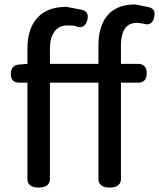

<svg xmlns="http://www.w3.org/2000/svg" viewBox="-20 -804 711 858"><path d="M510.7 21.5Q498 34.2 469.7 34.2Q441.4 34.2 429.7 21.5Q419.9 12.7 419.9 -3.9V-434.6H203.1V-3.9Q203.1 11.7 193.4 21.5Q180.7 34.2 152.3 34.2Q124 34.2 112.3 21.5Q102.5 12.7 102.5 -3.9V-434.6H66.4Q47.9 -434.6 38.1 -444.3Q28.3 -454.1 28.3 -474.1Q28.3 -494.1 38.6 -504.4Q48.8 -514.6 66.4 -515.6L102.5 -518.6V-586.9Q102.5 -679.7 151.4 -729.5Q196.3 -773.4 276.4 -773.4Q276.4 -773.4 343.8 -760.7Q357.4 -757.8 364.7 -750.5Q372.1 -743.2 372.1 -729.5Q372.1 -722.7 370.1 -713.9Q366.2 -699.2 357.9 -690.9Q349.6 -682.6 336.9 -682.6Q331.1 -682.6 326.2 -683.6Q321.3 -685.5 320.3 -686.5Q313.5 -690.4 281.2 -690.4Q244.1 -690.4 223.6 -663.1Q203.1 -635.7 203.1 -584V-518.6H419.9V-600.6Q419.9 -695.3 467.8 -743.2Q508.8 -784.2 584 -784.2Q585 -784.2 642.6 -772.5Q656.2 -769.5 663.6 -762.2Q670.9 -754.9 670.9 -741.2Q670.9 -734.4 668 -722.7Q665 -710.9 657.2 -703.1Q649.4 -695.3 637.7 -695.3Q629.9 -695.3 622.1 -698.2L592.8 -702.1Q562.5 -702.1 544.9 -684.6Q520.5 -660.2 520.5 -599.6V-518.6H597.7Q615.2 -518.6 625.5 -508.3Q635.7 -498 635.7 -476.6Q635.7 -455.1 625.5 -444.8Q615.2 -434.6 597.7 -434.6H520.5V-3.9Q520.5 11.7 510.7 21.5Z"/></svg>

Font: TaiwanPearl
Style: Regular
Weight: 400
Version: Version 2.102